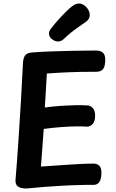

<svg xmlns="http://www.w3.org/2000/svg" viewBox="-20 -1067 665 1102"><path d="M131 15Q120 15 105 12.5Q90 10 79 -0.5Q68 -11 69 -34Q78 -142 85.5 -256Q93 -370 100 -484.5Q107 -599 112 -708Q114 -736 125 -750Q136 -764 166 -766Q215 -770 274 -772Q333 -774 398 -775.5Q463 -777 530 -777Q558 -777 571 -764.5Q584 -752 584 -725Q584 -686 571.5 -670.5Q559 -655 532 -655Q485 -655 448 -654.5Q411 -654 379 -652.5Q347 -651 316 -649.5Q285 -648 249 -645Q247 -610 245 -578.5Q243 -547 241.5 -516Q240 -485 237 -450Q281 -456 325 -459Q369 -462 409 -463Q449 -464 480 -462Q497 -462 511 -448.5Q525 -435 526 -406Q526 -369 511 -354.5Q496 -340 480 -340Q455 -342 416 -341.5Q377 -341 330 -337.5Q283 -334 231 -327Q227 -270 223 -217.5Q219 -165 215 -111Q250 -113 288.5 -116Q327 -119 367 -121.5Q407 -124 445 -126Q483 -128 516 -128Q539 -128 551 -114.5Q563 -101 562 -72Q561 -37 549.5 -21.5Q538 -6 518 -6Q498 -6 477.5 -6Q457 -6 437 -5Q390 -4 336.5 -1Q283 2 230.5 6Q178 10 131 15ZM313 -829Q295 -829 278 -842.5Q261 -856 261 -874Q261 -883 265 -891Q269 -899 275 -906Q291 -927 313 -951.5Q335 -976 357 -998Q379 -1020 394 -1031Q404 -1039 414 -1043Q424 -1047 433 -1047Q448 -1047 462.5 -1037Q477 -1027 486 -1012Q495 -997 495 -981Q495 -958 476 -944Q459 -932 420 -904.5Q381 -877 346 -843Q331 -829 313 -829Z"/></svg>

Font: Playpen Sans SemiBold
Style: Regular
Weight: 600
Designer: Laura Meseguer, Veronika Burian, José Scaglione
Foundry: TypeTogether
Version: Version 1.001